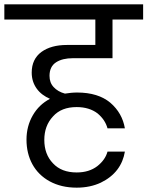

<svg xmlns="http://www.w3.org/2000/svg" viewBox="-47 -760 679 884"><path d="M288 -492C288 -492 471 -492 471 -492C471 -492 471 -670 471 -670C471 -670 612 -670 612 -670C612 -670 612 -740 612 -740C612 -740 -27 -740 -27 -740C-27 -740 -27 -670 -27 -670C-27 -670 392 -670 392 -670C392 -670 392 -553 392 -553C392 -553 261 -553 261 -553C261 -553 261 -553 261 -553C212 -553 173 -542 144 -521C114 -499 99 -467 99 -426C99 -426 99 -426 99 -426C99 -397 107 -373 122 -352C137 -331 158 -316 183 -305C183 -305 183 -305 183 -305C149 -287 123 -262 104 -229C85 -196 75 -159 75 -117C75 -117 75 -117 75 -117C75 -75 84 -37 102 -4C120 29 147 56 182 75C217 94 258 104 306 104C306 104 306 104 306 104C348 104 385 96 417 81C448 66 474 46 493 21C512 -4 523 -32 528 -62C528 -62 448 -62 448 -62C448 -62 448 -62 448 -62C441 -36 425 -14 401 5C376 24 345 34 306 34C306 34 306 34 306 34C259 34 223 20 197 -8C170 -36 157 -72 157 -116C157 -116 157 -116 157 -116C157 -159 170 -195 197 -224C223 -253 259 -267 306 -267C306 -267 306 -267 306 -267C345 -267 377 -257 402 -238C426 -218 441 -195 448 -169C448 -169 528 -169 528 -169C528 -169 528 -169 528 -169C520 -216 498 -255 461 -287C424 -318 373 -334 308 -334C308 -334 308 -334 308 -334C289 -334 271 -332 252 -329C252 -329 252 -329 252 -329C230 -335 213 -345 200 -359C187 -373 181 -390 181 -411C181 -411 181 -411 181 -411C181 -439 191 -460 211 -473C231 -486 257 -492 288 -492Z"/></svg>

Font: Girnar Poppins
Style: Regular
Weight: 500
Designer: Ninad Kale (Devanagari), Jonny Pinhorn (Latin)
Foundry: Indian Type Foundry
Version: ""